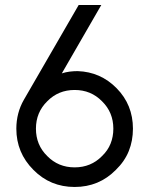

<svg xmlns="http://www.w3.org/2000/svg" viewBox="-20 -732 578 764"><path d="M277 -374Q342 -374 386 -329Q431 -285 431 -220Q431 -188 420 -160.5Q409 -133 386 -111Q342 -66 277 -66Q212 -66 168 -111Q123 -155 123 -220Q123 -285 168 -329Q212 -374 277 -374ZM293 -712 75 -335Q60 -309 52.5 -280Q45 -251 45 -220Q45 -124 113 -56Q180 12 277 12Q374 12 441 -56Q476 -90 492.5 -131Q509 -172 509 -220Q509 -315 444 -381Q380 -446 289 -449Q273 -449 257 -447Q241 -445 226 -440L383 -712Z"/></svg>

Font: Unageo
Style: Regular
Weight: 400
Designer: Richard Sepsi
Foundry: Richard Sepsi
Version: Version 2.000